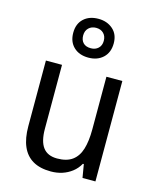

<svg xmlns="http://www.w3.org/2000/svg" viewBox="-122 -897 802 990"><g transform="rotate(15 279.5 -402.0)"><path d="M481 -536V0H412L400 -71H395Q380 -44 356.5 -26Q333 -8 305 1Q277 10 245 10Q187 10 149 -12Q111 -34 92 -77.5Q73 -121 73 -186V-536H159V-195Q159 -128 183.5 -95.5Q208 -63 259 -63Q310 -63 340 -85Q370 -107 383 -149.5Q396 -192 396 -255V-536ZM280 -607Q231 -607 201.5 -635Q172 -663 172 -711Q172 -759 201.5 -786.5Q231 -814 280 -814Q326 -814 357 -787Q388 -760 388 -712Q388 -663 358 -635Q328 -607 280 -607ZM280 -657Q304 -657 319.5 -671.5Q335 -686 335 -711Q335 -736 320 -751Q305 -766 280 -766Q256 -766 240.5 -751Q225 -736 225 -711Q225 -686 239 -671.5Q253 -657 280 -657Z"/></g></svg>

Font: Noto Sans Arabic SemiCondensed
Style: Regular
Weight: 400
Width: 4
Designer: Monotype Design Team, Nadine Chahine, Nizar Qandah and Khaled Hosny
Foundry: Monotype Imaging Inc.
Version: Version 2.012